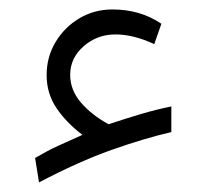

<svg xmlns="http://www.w3.org/2000/svg" viewBox="-20 -354 430 406"><path d="M128.4 -195.8Q128.4 -163.6 151.1 -137.2Q173.8 -110.8 209.5 -91.3Q248 -104 279.5 -113.3Q311 -122.6 342.3 -128.9V-74.7Q285.2 -61.5 215.6 -36.9Q146 -12.2 62.5 31.7L54.2 -20Q80.1 -35.2 102.3 -45.4Q124.5 -55.7 154.3 -68.8Q119.6 -95.2 99.1 -126Q78.6 -156.7 78.6 -195.3Q78.6 -233.4 97.4 -264.9Q116.2 -296.4 147.7 -315.2Q179.2 -334 217.8 -334Q276.9 -334 321.3 -303.7L306.2 -260.7Q262.2 -281.2 224.1 -281.2Q185.5 -281.2 157 -256.3Q128.4 -231.4 128.4 -195.8Z"/></svg>

Font: Vazirmatn RD ExtraLight
Style: Regular
Weight: 200
Designer: Saber Rastikerdar
Foundry: Saber Rastikerdar
Version: Version 32.102